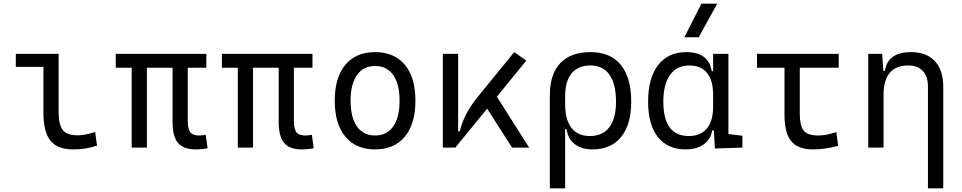

<svg xmlns="http://www.w3.org/2000/svg" viewBox="-20 -815 5313 1060"><path d="M384.3 9.8Q297.9 9.8 258.8 -38.1Q219.7 -85.9 219.7 -190.4V-445.8H67.4V-517.6H303.7V-195.3Q303.7 -128.9 325.9 -98.4Q348.1 -67.9 410.6 -67.9Q448.2 -67.9 505.4 -86.4L515.6 -10.7Q481.9 0 450.9 4.9Q419.9 9.8 384.3 9.8Z M1060.1 9.8Q992.7 9.8 962.6 -26.1Q932.6 -62 932.6 -141.6V-440.9H791V0H707V-440.9H619.1V-517.6H1119.1V-440.9H1016.6V-146.5Q1016.6 -105 1029.8 -85.9Q1043 -66.9 1081.5 -66.9Q1087.9 -66.9 1095.9 -67.9Q1104 -68.8 1115.7 -70.8L1126 3.4Q1097.7 9.8 1060.1 9.8Z M1646 9.8Q1578.6 9.8 1548.6 -26.1Q1518.6 -62 1518.6 -141.6V-440.9H1377V0H1293V-440.9H1205.1V-517.6H1705.1V-440.9H1602.5V-146.5Q1602.5 -105 1615.7 -85.9Q1628.9 -66.9 1667.5 -66.9Q1673.8 -66.9 1681.9 -67.9Q1689.9 -68.8 1701.7 -70.8L1711.9 3.4Q1683.6 9.8 1646 9.8Z M2050.8 9.8Q1944.8 9.8 1886.5 -60.5Q1828.1 -130.9 1828.1 -258.8Q1828.1 -387.2 1886.5 -457.3Q1944.8 -527.3 2050.8 -527.3Q2156.7 -527.3 2215.1 -457.3Q2273.4 -387.2 2273.4 -258.8Q2273.4 -130.9 2215.1 -60.5Q2156.7 9.8 2050.8 9.8ZM2050.8 -66.9Q2115.7 -66.9 2150.9 -116.9Q2186 -167 2186 -258.8Q2186 -350.6 2150.9 -400.6Q2115.7 -450.7 2050.8 -450.7Q1985.8 -450.7 1950.7 -400.6Q1915.5 -350.6 1915.5 -258.8Q1915.5 -167 1950.7 -116.9Q1985.8 -66.9 2050.8 -66.9Z M2424.8 0V-517.6H2509.3V-89.8H2518.1Q2530.3 -139.2 2554.4 -185.8Q2578.6 -232.4 2617.7 -280.3L2818.8 -527.3L2885.7 -480.5L2723.1 -281.2L2901.4 0H2807.1L2669.4 -215.3L2493.7 0Z M3251.5 9.8Q3192.4 9.8 3154.3 -18.3Q3116.2 -46.4 3107.9 -102.1H3100.1V224.6H3015.6V-289.1Q3015.6 -405.3 3073.2 -466.3Q3130.9 -527.3 3240.2 -527.3Q3349.6 -527.3 3407.2 -457.3Q3464.8 -387.2 3464.8 -253.9Q3464.8 -127.4 3409.2 -58.8Q3353.5 9.8 3251.5 9.8ZM3100.1 -238.8Q3100.1 -153.3 3135.3 -108.6Q3170.4 -64 3236.3 -64Q3307.1 -64 3344 -112.5Q3380.9 -161.1 3380.9 -253.9Q3380.9 -351.6 3344.7 -402.6Q3308.6 -453.6 3240.2 -453.6Q3172.4 -453.6 3136.2 -410.4Q3100.1 -367.2 3100.1 -284.7Z M3765.1 9.8Q3666.5 9.8 3612.3 -58.3Q3558.1 -126.5 3558.1 -253.9Q3558.1 -384.3 3613.5 -455.8Q3668.9 -527.3 3769.5 -527.3Q3832 -527.3 3866.7 -500.2Q3901.4 -473.1 3909.2 -422.4H3917V-517.6H4001.5V-75.2L4078.6 -65.4V0L3926.8 4.9L3920.9 -95.2H3911.6Q3904.8 -47.4 3866.2 -18.8Q3827.6 9.8 3765.1 9.8ZM3917 -225.1V-292.5Q3917 -370.6 3883.3 -412.1Q3849.6 -453.6 3785.6 -453.6Q3716.8 -453.6 3679.4 -401.6Q3642.1 -349.6 3642.1 -253.9Q3642.1 -64 3782.7 -64Q3848.1 -64 3882.6 -105.5Q3917 -147 3917 -225.1ZM3758.3 -609.4 3852.5 -794.9H3939.9L3837.4 -609.4Z M4468.3 9.8Q4385.3 9.8 4348.1 -35.6Q4311 -81.1 4311 -181.2V-440.9H4159.2V-517.6H4610.4V-440.9H4395.5V-184.1Q4395.5 -122.6 4416.5 -94.7Q4437.5 -66.9 4499 -66.9Q4538.1 -66.9 4597.2 -85.4L4607.4 -10.3Q4539.6 9.8 4468.3 9.8Z M5103 224.6V-337.4Q5103 -393.1 5074.7 -423.3Q5046.4 -453.6 4995.1 -453.6Q4857.9 -453.6 4857.9 -291.5V0H4773.4V-517.6H4850.1L4856.9 -423.8H4865.7Q4880.9 -527.3 5009.8 -527.3Q5094.7 -527.3 5141.1 -477.5Q5187.5 -427.7 5187.5 -336.9V224.6Z"/></svg>

Font: Cascadia Code NF SemiLight
Style: Regular
Weight: 350
Monospace: yes
Designer: Aaron Bell
Foundry: Saja Typeworks
Version: Version 2404.023; ttfautohint (v1.8.4)